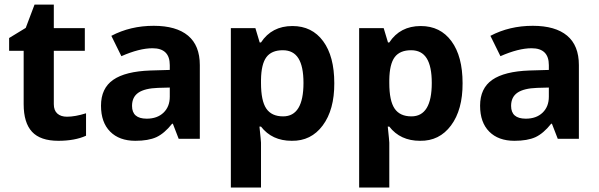

<svg xmlns="http://www.w3.org/2000/svg" viewBox="-20 -616 2656 852"><path d="M218.8 -153.8Q218.8 -126 234.4 -112.1Q250 -98.1 277.3 -98.1Q313.5 -98.1 361.8 -113.3V-13.7Q312 8.8 238.8 8.8Q159.2 8.8 122.1 -31.2Q85 -71.3 85 -153.8V-390.6H20.5V-447.3L94.2 -492.2L133.3 -595.7H218.8V-491.2H356.4V-390.6H218.8Z M733.4 -187V-227.5L681.6 -226.1Q622.6 -224.1 594.2 -204.8Q565.9 -185.5 565.9 -146Q565.9 -89.4 630.9 -89.4Q677.7 -89.4 705.6 -116Q733.4 -142.6 733.4 -187ZM866.7 0H772.9L747.1 -66.9H743.7Q709.5 -23.9 673.8 -7.3Q638.2 8.8 580.6 8.8Q509.3 8.8 468.8 -32Q428.2 -72.8 428.2 -147Q428.2 -224.1 482.2 -261.7Q536.1 -299.3 647.9 -303.2L733.4 -305.7V-327.1Q733.4 -401.9 656.7 -401.9Q598.6 -401.9 518.6 -366.7L474.1 -457Q558.6 -501.5 662.1 -501.5Q762.2 -501.5 814.5 -457.8Q866.7 -414.1 866.7 -327.1Z M1326.7 -248Q1326.7 -321.3 1304.2 -357.2Q1281.7 -393.1 1234.9 -393.1Q1185.1 -393.1 1162.1 -362.3Q1139.2 -331.5 1138.2 -261.7V-247.6Q1138.2 -168.9 1161.6 -134.3Q1185.1 -99.6 1236.3 -99.6Q1326.7 -99.6 1326.7 -248ZM1463.4 -246.6Q1463.9 -128.9 1412.1 -59.3Q1360.4 10.3 1274.4 8.8Q1187 8.8 1138.2 -54.2H1131.3Q1138.2 9.8 1138.2 17.1V216.3H1004.4V-491.2H1113.3L1132.3 -427.7H1138.2Q1186 -500.5 1277.8 -500.5Q1364.7 -500.5 1414.1 -433.1Q1463.4 -366.2 1463.4 -246.6Z M1896 -248Q1896 -321.3 1873.5 -357.2Q1851.1 -393.1 1804.2 -393.1Q1754.4 -393.1 1731.4 -362.3Q1708.5 -331.5 1707.5 -261.7V-247.6Q1707.5 -168.9 1731 -134.3Q1754.4 -99.6 1805.7 -99.6Q1896 -99.6 1896 -248ZM2032.7 -246.6Q2033.2 -128.9 1981.4 -59.3Q1929.7 10.3 1843.8 8.8Q1756.3 8.8 1707.5 -54.2H1700.7Q1707.5 9.8 1707.5 17.1V216.3H1573.7V-491.2H1682.6L1701.7 -427.7H1707.5Q1755.4 -500.5 1847.2 -500.5Q1934.1 -500.5 1983.4 -433.1Q2032.7 -366.2 2032.7 -246.6Z M2415.5 -187V-227.5L2363.8 -226.1Q2304.7 -224.1 2276.4 -204.8Q2248 -185.5 2248 -146Q2248 -89.4 2313 -89.4Q2359.9 -89.4 2387.7 -116Q2415.5 -142.6 2415.5 -187ZM2548.8 0H2455.1L2429.2 -66.9H2425.8Q2391.6 -23.9 2356 -7.3Q2320.3 8.8 2262.7 8.8Q2191.4 8.8 2150.9 -32Q2110.4 -72.8 2110.4 -147Q2110.4 -224.1 2164.3 -261.7Q2218.3 -299.3 2330.1 -303.2L2415.5 -305.7V-327.1Q2415.5 -401.9 2338.9 -401.9Q2280.8 -401.9 2200.7 -366.7L2156.2 -457Q2240.7 -501.5 2344.2 -501.5Q2444.3 -501.5 2496.6 -457.8Q2548.8 -414.1 2548.8 -327.1Z"/></svg>

Font: Khula Bold
Style: Regular
Weight: 700
Designer: Erin McLaughlin, Steve Matteson
Version: Version 1.000;PS 1.0;hotconv 1.0.72;makeotf.lib2.5.5900